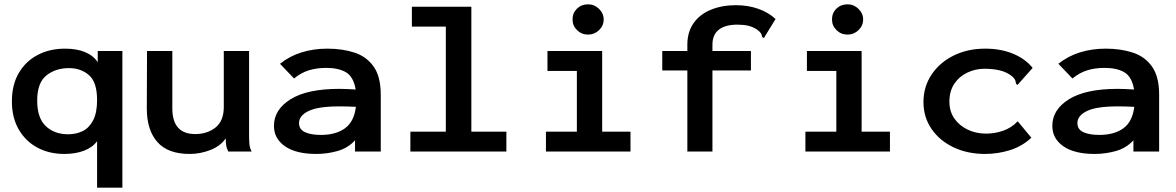

<svg xmlns="http://www.w3.org/2000/svg" viewBox="-20 -701 5440 888"><path d="M429 167V-48Q408 -19 368.5 -4Q329 11 278 11Q207 11 152.5 -18.5Q98 -48 66.5 -102.5Q35 -157 35 -232Q35 -309 67 -363.5Q99 -418 154.5 -447Q210 -476 281 -476Q336 -476 374.5 -459.5Q413 -443 432 -413V-465H546V167ZM295 -80Q333 -80 363 -95Q393 -110 411 -145Q429 -180 429 -238Q429 -321 391.5 -353.5Q354 -386 299 -386Q237 -386 194.5 -352Q152 -318 152 -236Q152 -155 192 -117.5Q232 -80 295 -80Z M857 11Q756 11 707.5 -44.5Q659 -100 659 -199L660 -465H777V-200Q777 -81 883 -81Q939 -81 977 -111.5Q1015 -142 1015 -206V-465H1132V-73Q1132 -53 1133.5 -35Q1135 -17 1144 0H1036Q1028 -15 1026 -30Q1024 -45 1024 -61Q999 -25 952.5 -7Q906 11 857 11Z M1443 11Q1349 11 1298 -24.5Q1247 -60 1247 -119Q1247 -194 1324 -242Q1401 -290 1549 -290Q1580 -290 1625 -287Q1615 -346 1580.5 -366.5Q1546 -387 1489 -387Q1445 -387 1409 -376Q1373 -365 1340 -338L1275 -406Q1320 -442 1375.5 -459Q1431 -476 1494 -476Q1564 -476 1620 -457.5Q1676 -439 1708.5 -392.5Q1741 -346 1741 -263V0H1622V-52Q1589 -16 1541 -2.5Q1493 11 1443 11ZM1363 -132Q1363 -102 1391 -89.5Q1419 -77 1464 -77Q1534 -77 1576 -108Q1618 -139 1626 -207Q1607 -208 1586 -208.5Q1565 -209 1550 -209Q1451 -209 1407 -187.5Q1363 -166 1363 -132Z M1878 0V-92H2042V-578H1885V-670H2160V-92H2322V0Z M2505 0V-92H2648V-373H2512V-465H2765V-92H2896V0ZM2700 -541Q2670 -541 2649 -561.5Q2628 -582 2628 -611Q2628 -641 2648.5 -661Q2669 -681 2700 -681Q2729 -681 2750.5 -660Q2772 -639 2772 -611Q2772 -582 2750.5 -561.5Q2729 -541 2700 -541Z M3159 -375H3043V-465H3159V-494Q3159 -554 3188.5 -595Q3218 -636 3269 -656.5Q3320 -677 3384 -677Q3439 -677 3486.5 -660.5Q3534 -644 3567 -613L3519 -535L3513 -525L3505 -530Q3504 -539 3500 -546Q3496 -553 3483 -563Q3462 -577 3440.5 -582Q3419 -587 3390 -587Q3335 -587 3305 -564Q3275 -541 3275 -494V-465H3453V-375H3275V0H3159Z M3705 0V-92H3848V-373H3712V-465H3965V-92H4096V0ZM3900 -541Q3870 -541 3849 -561.5Q3828 -582 3828 -611Q3828 -641 3848.5 -661Q3869 -681 3900 -681Q3929 -681 3950.5 -660Q3972 -639 3972 -611Q3972 -582 3950.5 -561.5Q3929 -541 3900 -541Z M4536 11Q4455 11 4390.5 -19.5Q4326 -50 4288.5 -104.5Q4251 -159 4251 -229Q4251 -300 4288.5 -356Q4326 -412 4390.5 -444Q4455 -476 4536 -476Q4609 -476 4665.5 -452.5Q4722 -429 4756 -387L4692 -315L4686 -308L4679 -314Q4678 -322 4675.5 -329.5Q4673 -337 4661 -348Q4636 -368 4604 -375.5Q4572 -383 4533 -383Q4492 -383 4454.5 -365.5Q4417 -348 4394 -314Q4371 -280 4371 -231Q4371 -185 4394.5 -152Q4418 -119 4456.5 -101Q4495 -83 4541 -83Q4580 -83 4618.5 -96Q4657 -109 4687 -140L4750 -64Q4707 -24 4651 -6.5Q4595 11 4536 11Z M5043 11Q4949 11 4898 -24.5Q4847 -60 4847 -119Q4847 -194 4924 -242Q5001 -290 5149 -290Q5180 -290 5225 -287Q5215 -346 5180.5 -366.5Q5146 -387 5089 -387Q5045 -387 5009 -376Q4973 -365 4940 -338L4875 -406Q4920 -442 4975.5 -459Q5031 -476 5094 -476Q5164 -476 5220 -457.5Q5276 -439 5308.5 -392.5Q5341 -346 5341 -263V0H5222V-52Q5189 -16 5141 -2.5Q5093 11 5043 11ZM4963 -132Q4963 -102 4991 -89.5Q5019 -77 5064 -77Q5134 -77 5176 -108Q5218 -139 5226 -207Q5207 -208 5186 -208.5Q5165 -209 5150 -209Q5051 -209 5007 -187.5Q4963 -166 4963 -132Z"/></svg>

Font: Inconsolata Expanded Bold
Style: Regular
Weight: 700
Width: 7
Monospace: yes
Designer: Raph Levien, Cyreal, Brenton Simpson
Foundry: Raph Levien, Cyreal, Google
Version: Version 3.001; ttfautohint (v1.8.2.53-6de2)